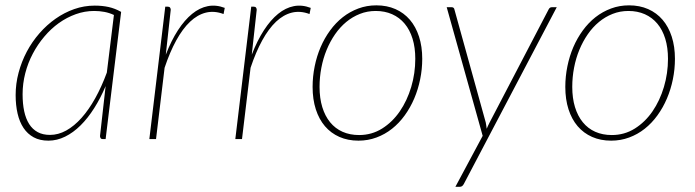

<svg xmlns="http://www.w3.org/2000/svg" viewBox="-20 -520 2600 718"><path d="M375 0H364Q358 0 356 -3.8Q354 -7.5 354 -11.5L375 -198Q356 -153 332.2 -115.5Q308.5 -78 281.2 -51Q254 -24 223.5 -9Q193 6 161 6Q129 6 106 -6.5Q83 -19 68 -41.5Q53 -64 45.8 -95.2Q38.5 -126.5 38.5 -164.5Q38.5 -207 49.5 -248.2Q60.5 -289.5 80.2 -326.8Q100 -364 127.5 -395.5Q155 -427 187.8 -450Q220.5 -473 257.5 -486Q294.5 -499 334 -499Q362.5 -499 386.2 -493.8Q410 -488.5 433 -475.5ZM167 -15.5Q198 -15.5 227.8 -32Q257.5 -48.5 284.8 -79Q312 -109.5 336 -152.5Q360 -195.5 379.5 -248.5L406 -464Q389 -472 370.5 -475.5Q352 -479 332 -479Q297 -479 263.5 -467Q230 -455 200.2 -433.8Q170.5 -412.5 145.8 -383.2Q121 -354 102.8 -319.5Q84.5 -285 74.5 -246.2Q64.5 -207.5 64.5 -167.5Q64.5 -132 70.5 -104Q76.5 -76 89 -56.2Q101.5 -36.5 120.8 -26Q140 -15.5 167 -15.5Z M538.5 0 598 -495H608Q613.5 -495 616 -491.5Q618.5 -488 618.5 -483.5L600 -315.5Q620.5 -368.5 645.5 -407Q670.5 -445.5 698.5 -468.2Q726.5 -491 757.2 -497Q788 -503 820.5 -490.5L816 -467.5Q781.5 -480.5 750 -472.8Q718.5 -465 690.8 -438.8Q663 -412.5 639 -368.8Q615 -325 595.5 -266.5L563.5 0Z M860 0 919.5 -495H929.5Q935 -495 937.5 -491.5Q940 -488 940 -483.5L921.5 -315.5Q942 -368.5 967 -407Q992 -445.5 1020 -468.2Q1048 -491 1078.8 -497Q1109.5 -503 1142 -490.5L1137.5 -467.5Q1103 -480.5 1071.5 -472.8Q1040 -465 1012.2 -438.8Q984.5 -412.5 960.5 -368.8Q936.5 -325 917 -266.5L885 0Z M1323 -15Q1370 -15 1408.8 -39.2Q1447.5 -63.5 1475 -103.5Q1502.5 -143.5 1517.8 -194.8Q1533 -246 1533 -300Q1533 -342 1522.8 -375.2Q1512.5 -408.5 1493.2 -431.5Q1474 -454.5 1446.5 -466.8Q1419 -479 1385 -479Q1353.5 -479 1325.8 -468Q1298 -457 1274.8 -437.8Q1251.5 -418.5 1233 -391.8Q1214.5 -365 1201.5 -333.5Q1188.5 -302 1181.8 -266.8Q1175 -231.5 1175 -195Q1175 -153 1185.2 -119.5Q1195.5 -86 1214.5 -62.8Q1233.5 -39.5 1261 -27.2Q1288.5 -15 1323 -15ZM1320.5 6Q1281 6 1249.2 -8Q1217.5 -22 1195.2 -48Q1173 -74 1161 -111.2Q1149 -148.5 1149 -195Q1149 -234 1156.8 -272Q1164.5 -310 1179 -343.8Q1193.5 -377.5 1214.5 -406.2Q1235.5 -435 1262 -455.8Q1288.5 -476.5 1320 -488.2Q1351.5 -500 1387.5 -500Q1427 -500 1458.8 -486Q1490.5 -472 1512.8 -446Q1535 -420 1547 -383Q1559 -346 1559 -300Q1559 -261 1551.2 -223.2Q1543.5 -185.5 1529 -151.5Q1514.5 -117.5 1493.5 -88.5Q1472.5 -59.5 1446 -38.5Q1419.5 -17.5 1387.8 -5.8Q1356 6 1320.5 6Z M1714.5 168Q1709 178.5 1700 178.5H1683L1785 -12L1650.5 -493H1669Q1678 -493 1679.5 -484L1796.5 -62Q1797.5 -56 1798.5 -50.2Q1799.5 -44.5 1800 -38.5Q1802.5 -44.5 1805.2 -50.2Q1808 -56 1811 -62L2032 -485.5Q2036 -493 2043.5 -493H2062Z M2268 -15Q2315 -15 2353.8 -39.2Q2392.5 -63.5 2420 -103.5Q2447.5 -143.5 2462.8 -194.8Q2478 -246 2478 -300Q2478 -342 2467.8 -375.2Q2457.5 -408.5 2438.2 -431.5Q2419 -454.5 2391.5 -466.8Q2364 -479 2330 -479Q2298.5 -479 2270.8 -468Q2243 -457 2219.8 -437.8Q2196.5 -418.5 2178 -391.8Q2159.5 -365 2146.5 -333.5Q2133.5 -302 2126.8 -266.8Q2120 -231.5 2120 -195Q2120 -153 2130.2 -119.5Q2140.5 -86 2159.5 -62.8Q2178.5 -39.5 2206 -27.2Q2233.5 -15 2268 -15ZM2265.5 6Q2226 6 2194.2 -8Q2162.5 -22 2140.2 -48Q2118 -74 2106 -111.2Q2094 -148.5 2094 -195Q2094 -234 2101.8 -272Q2109.5 -310 2124 -343.8Q2138.5 -377.5 2159.5 -406.2Q2180.5 -435 2207 -455.8Q2233.5 -476.5 2265 -488.2Q2296.5 -500 2332.5 -500Q2372 -500 2403.8 -486Q2435.5 -472 2457.8 -446Q2480 -420 2492 -383Q2504 -346 2504 -300Q2504 -261 2496.2 -223.2Q2488.5 -185.5 2474 -151.5Q2459.5 -117.5 2438.5 -88.5Q2417.5 -59.5 2391 -38.5Q2364.5 -17.5 2332.8 -5.8Q2301 6 2265.5 6Z"/></svg>

Font: Lato Thin
Style: Italic
Weight: 200
Italic angle: -7°
Designer: Lukasz Dziedzic
Foundry: tyPoland Lukasz Dziedzic
Version: Version 2.007; 2014-02-27